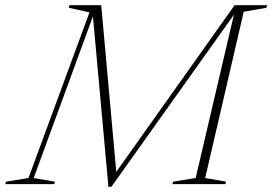

<svg xmlns="http://www.w3.org/2000/svg" viewBox="-66 -705 1043 735"><path d="M299 -667.5 63 -23.5 144.5 -9.5 141.5 0H-46L-43 -9.5L43 -23.5L276.5 -657.5L197 -675.5L200 -685H321.5L381 -26.5L362 -23L832 -685H850L846 -672L360.5 10H349L288.5 -656ZM838 -685H957L953.5 -675L867 -660L719.5 -23.5L799.5 -9.5L796.5 0H594L596.5 -9.5L683 -23.5Z"/></svg>

Font: Newsreader 36pt ExtraLight
Style: Italic
Weight: 250
Italic angle: -17°
Designer: Hugues Gentile
Foundry: Production Type
Version: Version 1.003